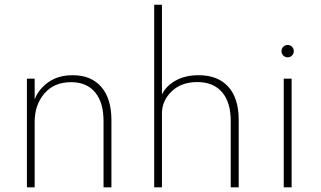

<svg xmlns="http://www.w3.org/2000/svg" viewBox="-20 -802 1373 822"><path d="M95.2 -465.3H128.4V-376.5Q145.5 -420.9 187.5 -450.4Q229.5 -480 291.5 -480Q370.1 -480 413.6 -429.9Q457 -379.9 457 -288.6V0H423.3V-283.7Q423.3 -363.3 387.2 -406.7Q351.1 -450.2 284.2 -450.2Q211.4 -450.2 169.9 -401.6Q128.4 -353 128.4 -279.8V0H95.2Z M640.1 -781.7H673.3V-397Q689.9 -433.1 731 -456.5Q772 -480 830.6 -480Q912.6 -480 957.3 -430.7Q1002 -381.3 1002 -288.6V0H967.8V-283.7Q967.8 -364.7 930.4 -407.7Q893.1 -450.7 824.7 -450.7Q755.9 -450.7 714.6 -410.6Q673.3 -370.6 673.3 -315.9V0H640.1Z M1228.5 0H1194.8V-465.3H1228.5ZM1192.6 -564.5Q1185.1 -572.3 1185.1 -583Q1185.1 -593.8 1192.6 -601.6Q1200.2 -609.4 1211.4 -609.4Q1222.7 -609.4 1230.2 -601.6Q1237.8 -593.8 1237.8 -583Q1237.8 -572.3 1230.2 -564.5Q1222.7 -556.6 1211.4 -556.6Q1200.2 -556.6 1192.6 -564.5Z"/></svg>

Font: Spartan MB ExtLt
Style: Regular
Weight: 200
Designer: Matt Bailey, Mirko Velimirovic
Foundry: Matt Bailey
Version: Version 1.005